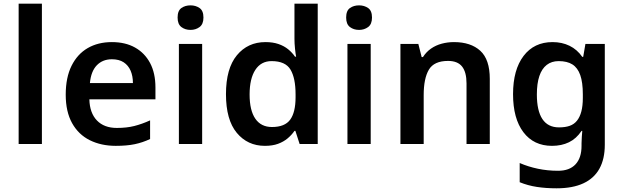

<svg xmlns="http://www.w3.org/2000/svg" viewBox="-20 -780 3376 1040"><path d="M207 0H81V-760H207Z M586 -552Q659 -552 711.5 -522.5Q764 -493 793 -438.5Q822 -384 822 -306V-242H464Q466 -168 505 -127.5Q544 -87 613 -87Q666 -87 707.5 -97.5Q749 -108 793 -128V-27Q753 -8 710 1Q667 10 607 10Q528 10 466.5 -20.5Q405 -51 370.5 -113Q336 -175 336 -267Q336 -360 367.5 -423.5Q399 -487 455 -519.5Q511 -552 586 -552ZM586 -459Q536 -459 504.5 -426.5Q473 -394 467 -330H700Q700 -368 687.5 -397Q675 -426 650 -442.5Q625 -459 586 -459Z M1075 -542V0H949V-542ZM1012 -751Q1040 -751 1061 -736.5Q1082 -722 1082 -685Q1082 -649 1061 -633.5Q1040 -618 1012 -618Q983 -618 962.5 -633.5Q942 -649 942 -685Q942 -722 962.5 -736.5Q983 -751 1012 -751Z M1415 10Q1321 10 1262.5 -60.5Q1204 -131 1204 -270Q1204 -409 1263 -480.5Q1322 -552 1418 -552Q1458 -552 1488.5 -541.5Q1519 -531 1541 -513Q1563 -495 1578 -473H1584Q1581 -487 1578 -516Q1575 -545 1575 -570V-760H1701V0H1603L1580 -71H1575Q1560 -49 1538 -30.5Q1516 -12 1486 -1Q1456 10 1415 10ZM1453 -92Q1523 -92 1552 -132Q1581 -172 1581 -253V-269Q1581 -357 1553.5 -403Q1526 -449 1451 -449Q1394 -449 1363 -401.5Q1332 -354 1332 -268Q1332 -182 1363 -137Q1394 -92 1453 -92Z M1988 -542V0H1862V-542ZM1925 -751Q1953 -751 1974 -736.5Q1995 -722 1995 -685Q1995 -649 1974 -633.5Q1953 -618 1925 -618Q1896 -618 1875.5 -633.5Q1855 -649 1855 -685Q1855 -722 1875.5 -736.5Q1896 -751 1925 -751Z M2439 -552Q2530 -552 2581.5 -505Q2633 -458 2633 -353V0H2507V-328Q2507 -389 2483 -419.5Q2459 -450 2407 -450Q2331 -450 2303 -402.5Q2275 -355 2275 -265V0H2149V-542H2246L2264 -471H2271Q2289 -499 2315 -517Q2341 -535 2373 -543.5Q2405 -552 2439 -552Z M2973 -552Q3024 -552 3065 -532Q3106 -512 3134 -472H3139L3151 -542H3256V4Q3256 81 3227 133.5Q3198 186 3140 213Q3082 240 2995 240Q2937 240 2888 232.5Q2839 225 2795 207V103Q2841 123 2893.5 134Q2946 145 3003 145Q3065 145 3097.5 110Q3130 75 3130 10V-4Q3130 -19 3131.5 -39Q3133 -59 3134 -71H3130Q3102 -29 3062 -9.5Q3022 10 2970 10Q2871 10 2815 -64Q2759 -138 2759 -270Q2759 -402 2816 -477Q2873 -552 2973 -552ZM3006 -449Q2968 -449 2941.5 -428.5Q2915 -408 2901.5 -368Q2888 -328 2888 -268Q2888 -180 2918 -135Q2948 -90 3008 -90Q3042 -90 3066 -98.5Q3090 -107 3105.5 -126.5Q3121 -146 3129 -176.5Q3137 -207 3137 -250V-269Q3137 -334 3123 -373.5Q3109 -413 3080.5 -431Q3052 -449 3006 -449Z"/></svg>

Font: Noto Sans Devanagari SemiBold
Style: Regular
Weight: 600
Version: Version 2.003